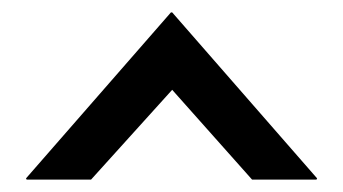

<svg xmlns="http://www.w3.org/2000/svg" viewBox="-20 -830 554 310"><path d="M258 -685 127 -540H23L22 -542L256 -810H258L492 -542L491 -540H387Z"/></svg>

Font: Minipax
Style: Bold
Weight: 700
Designer: Raphaël Ronot, Igor Stepanchenko (Cyrillic)
Foundry: steppetype
Version: Version 1.002